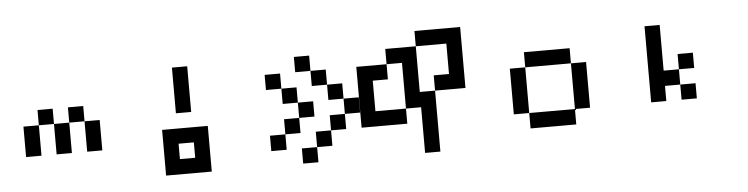

<svg xmlns="http://www.w3.org/2000/svg" viewBox="-50 -1141 5433 1394"><g transform="rotate(-5 2666.0 -444.5)"><path d="M110.4 -222.7Q110.4 -277.3 110.4 -444.3Q138.7 -444.3 222.7 -444.3Q222.7 -388.7 222.7 -222.7Q194.3 -222.7 110.4 -222.7ZM333 -222.7Q333 -277.3 333 -444.3Q360.4 -444.3 444.3 -444.3Q444.3 -388.7 444.3 -222.7Q416 -222.7 333 -222.7ZM555.7 -222.7Q555.7 -277.3 555.7 -444.3Q583 -444.3 666 -444.3Q666 -388.7 666 -222.7Q638.7 -222.7 555.7 -222.7ZM222.7 -444.3Q222.7 -471.7 222.7 -555.7Q250 -555.7 333 -555.7Q333 -527.3 333 -444.3Q305.7 -444.3 222.7 -444.3ZM444.3 -444.3Q444.3 -471.7 444.3 -555.7Q471.7 -555.7 555.7 -555.7Q555.7 -527.3 555.7 -444.3Q527.3 -444.3 444.3 -444.3Z M1333 -110.4Q1333 -138.7 1333 -222.7Q1304.7 -222.7 1221.7 -222.7Q1221.7 -194.3 1221.7 -110.4Q1249 -110.4 1333 -110.4ZM1111.3 0Q1111.3 -83 1111.3 -333Q1194.3 -333 1444.3 -333Q1444.3 -250 1444.3 0Q1360.4 0 1111.3 0ZM1221.7 -444.3Q1221.7 -527.3 1221.7 -777.3Q1249 -777.3 1333 -777.3Q1333 -694.3 1333 -444.3Q1304.7 -444.3 1221.7 -444.3Z M2110.4 0Q2110.4 -27.3 2110.4 -110.4Q2137.7 -110.4 2221.7 -110.4Q2221.7 -83 2221.7 0Q2193.4 0 2110.4 0ZM1887.7 -110.4Q1887.7 -138.7 1887.7 -222.7Q1916 -222.7 2000 -222.7Q2000 -194.3 2000 -110.4Q1971.7 -110.4 1887.7 -110.4ZM2221.7 -110.4Q2221.7 -138.7 2221.7 -222.7Q2249 -222.7 2333 -222.7Q2333 -194.3 2333 -110.4Q2304.7 -110.4 2221.7 -110.4ZM2000 -222.7Q2000 -250 2000 -333Q2027.3 -333 2110.4 -333Q2110.4 -305.7 2110.4 -222.7Q2083 -222.7 2000 -222.7ZM2333 -222.7Q2333 -250 2333 -333Q2360.4 -333 2443.4 -333Q2443.4 -305.7 2443.4 -222.7Q2416 -222.7 2333 -222.7ZM2110.4 -333Q2110.4 -360.4 2110.4 -444.3Q2137.7 -444.3 2221.7 -444.3Q2221.7 -416 2221.7 -333Q2193.4 -333 2110.4 -333ZM2443.4 -333Q2443.4 -360.4 2443.4 -444.3Q2471.7 -444.3 2554.7 -444.3Q2554.7 -416 2554.7 -333Q2527.3 -333 2443.4 -333ZM2000 -444.3Q2000 -471.7 2000 -555.7Q2027.3 -555.7 2110.4 -555.7Q2110.4 -527.3 2110.4 -444.3Q2083 -444.3 2000 -444.3ZM2333 -444.3Q2333 -471.7 2333 -555.7Q2360.4 -555.7 2443.4 -555.7Q2443.4 -527.3 2443.4 -444.3Q2416 -444.3 2333 -444.3ZM1887.7 -555.7Q1887.7 -583 1887.7 -666Q1916 -666 2000 -666Q2000 -638.7 2000 -555.7Q1971.7 -555.7 1887.7 -555.7ZM2221.7 -555.7Q2221.7 -583 2221.7 -666Q2249 -666 2333 -666Q2333 -638.7 2333 -555.7Q2304.7 -555.7 2221.7 -555.7ZM2110.4 -666Q2110.4 -694.3 2110.4 -777.3Q2137.7 -777.3 2221.7 -777.3Q2221.7 -750 2221.7 -666Q2193.4 -666 2110.4 -666Z M2555.7 -222.7Q2555.7 -333 2555.7 -666Q2610.4 -666 2776.4 -666Q2776.4 -638.7 2776.4 -555.7Q2749 -555.7 2666 -555.7Q2666 -500 2666 -333Q2721.7 -333 2888.7 -333Q2888.7 -305.7 2888.7 -222.7Q2804.7 -222.7 2555.7 -222.7ZM2999 0Q2999 -83 2999 -333Q2971.7 -333 2888.7 -333Q2888.7 -416 2888.7 -666Q2860.4 -666 2776.4 -666Q2776.4 -694.3 2776.4 -777.3Q2832 -777.3 2999 -777.3Q2999 -694.3 2999 -444.3Q3026.4 -444.3 3110.4 -444.3Q3110.4 -333 3110.4 0Q3082 0 2999 0ZM3110.4 -444.3Q3110.4 -471.7 3110.4 -555.7Q3137.7 -555.7 3221.7 -555.7Q3221.7 -610.4 3221.7 -777.3Q3166 -777.3 2999 -777.3Q2999 -805.7 2999 -888.7Q3082 -888.7 3332 -888.7Q3332 -777.3 3332 -444.3Q3277.3 -444.3 3110.4 -444.3Z M3777.3 -110.4Q3777.3 -138.7 3777.3 -222.7Q3860.4 -222.7 4110.4 -222.7Q4110.4 -194.3 4110.4 -110.4Q4026.4 -110.4 3777.3 -110.4ZM3665 -222.7Q3665 -305.7 3665 -555.7Q3693.4 -555.7 3777.3 -555.7Q3777.3 -471.7 3777.3 -222.7Q3749 -222.7 3665 -222.7ZM4110.4 -222.7Q4110.4 -305.7 4110.4 -555.7Q4137.7 -555.7 4220.7 -555.7Q4220.7 -471.7 4220.7 -222.7Q4193.4 -222.7 4110.4 -222.7ZM3777.3 -555.7Q3777.3 -583 3777.3 -666Q3860.4 -666 4110.4 -666Q4110.4 -638.7 4110.4 -555.7Q4026.4 -555.7 3777.3 -555.7Z M4887.7 -222.7Q4887.7 -250 4887.7 -333Q4915 -333 4999 -333Q4999 -305.7 4999 -222.7Q4970.7 -222.7 4887.7 -222.7ZM4887.7 -444.3Q4887.7 -471.7 4887.7 -555.7Q4915 -555.7 4999 -555.7Q4999 -527.3 4999 -444.3Q4970.7 -444.3 4887.7 -444.3ZM4666 -222.7Q4666 -361.3 4666 -777.3Q4693.4 -777.3 4776.4 -777.3Q4776.4 -694.3 4776.4 -444.3Q4803.7 -444.3 4887.7 -444.3Q4887.7 -416 4887.7 -333Q4859.4 -333 4776.4 -333Q4776.4 -305.7 4776.4 -222.7Q4749 -222.7 4666 -222.7Z"/></g></svg>

Font: leko majuna
Style: pona
Weight: 400
Designer: Kelsey Higham
Version: Version 2.0